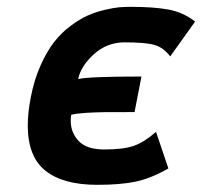

<svg xmlns="http://www.w3.org/2000/svg" viewBox="-20 -527 583 554"><path d="M430.2 -146.5 465.8 -41Q416.5 -12.7 372.6 -3.2Q328.6 6.3 260.7 6.3Q162.1 6.3 111.1 -34.4Q60.1 -75.2 60.1 -165Q60.1 -201.2 68.8 -246.1Q78.6 -296.9 96.9 -337.9Q115.2 -378.9 136 -405.5Q156.7 -432.1 183.1 -451.9Q209.5 -471.7 232.4 -481.9Q255.4 -492.2 281.2 -498.3Q307.1 -504.4 323.2 -505.9Q339.4 -507.3 356 -507.3Q423.3 -507.3 465.8 -499.5Q508.3 -491.7 543 -464.8L471.2 -364.3Q451.2 -390.1 425.3 -397.5Q399.4 -404.8 339.4 -404.8Q288.6 -404.8 250.7 -370.4Q212.9 -335.9 205.6 -298.8Q233.4 -306.2 388.2 -306.2L368.2 -203.6Q309.6 -203.6 283.2 -203.4Q256.8 -203.1 228.8 -201.4Q200.7 -199.7 185.5 -195.8Q184.1 -187 184.1 -178.2Q184.1 -144.5 207 -120.1Q230 -95.7 280.8 -95.7Q335.4 -95.7 365.5 -106Q395.5 -116.2 430.2 -146.5Z"/></svg>

Font: Fantasque Sans Mono
Style: Bold Italic
Weight: 700
Italic angle: -11°
Monospace: yes
Designer: Jany Belluz
Version: Version 1.7.1